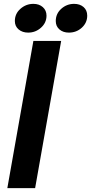

<svg xmlns="http://www.w3.org/2000/svg" viewBox="-20 -975 472 995"><path d="M162 0H18L153 -763H297ZM57 -866Q57 -904 86 -929.5Q115 -955 153 -955Q183 -955 202 -938Q221 -921 221 -894Q221 -857 192.5 -831.5Q164 -806 126 -806Q96 -806 76.5 -822.5Q57 -839 57 -866ZM269 -866Q269 -904 297.5 -929.5Q326 -955 364 -955Q394 -955 413 -938.5Q432 -922 432 -894Q432 -857 404 -831.5Q376 -806 337 -806Q307 -806 288 -822.5Q269 -839 269 -866Z"/></svg>

Font: Open Sauce One
Style: Bold Italic
Weight: 700
Italic angle: -10°
Designer: Alfredo Marco Pradil
Foundry: Creative Sauce Fz LLC
Version: Version 1.477